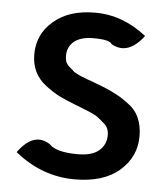

<svg xmlns="http://www.w3.org/2000/svg" viewBox="-46 -605 572 660"><g transform="rotate(5 240.0 -275.5)"><path d="M236 13Q122 13 29 -63Q83 -137 140 -100Q164 -74 239 -74Q287 -74 311 -94Q336 -115 336 -148Q336 -160 332 -170Q328 -181 316 -190Q305 -200 298 -205Q292 -211 272 -220Q252 -229 245 -231Q239 -234 215 -243Q182 -256 159 -267Q136 -279 111 -298Q86 -317 73 -343Q60 -370 60 -403Q60 -473 113 -518Q166 -564 256 -564Q352 -564 434 -499Q380 -428 322 -461Q315 -476 258 -476Q214 -476 191 -457Q169 -438 169 -408Q169 -397 172 -387Q176 -378 186 -369Q196 -361 202 -355Q209 -350 227 -342Q246 -335 253 -332Q260 -330 283 -321Q321 -307 342 -296Q364 -286 391 -266Q419 -247 432 -219Q445 -191 445 -154Q445 -82 389 -34Q334 13 236 13Z"/></g></svg>

Font: Swei Half Moon CJK SC
Style: Medium
Weight: 500
Version: Version 2.071